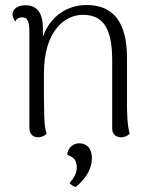

<svg xmlns="http://www.w3.org/2000/svg" viewBox="-20 -537 609 765"><path d="M486 -103V-306C486 -444 435 -517 325 -517C246 -517 180 -471 151 -391V-423C151 -485 128 -516 82 -516C50 -516 30 -501 30 -479C30 -470 34 -461 41 -451C48 -466 60 -468 68 -468C88 -468 96 -454 97 -417V-27C97 -4 110 10 132 10C148 10 160 2 166 -4C155 -36 155 -71 155 -244C155 -421 244 -478 310 -478C395 -478 426 -418 427 -301V-25C427 -3 442 10 462 10C478 10 489 3 497 -4C489 -28 487 -66 486 -103ZM296 34C264 34 248 61 248 80C266 86 286 96 286 129C286 151 277 170 257 192C263 199 270 205 282 208C332 166 346 126 346 94C346 46 318 34 296 34Z"/></svg>

Font: Arima Koshi Light
Style: Regular
Weight: 300
Designer: Joana Correia and Natanael Gama
Foundry: NDISCOVER
Version: Version 1.019;PS 001.019;hotconv 1.0.88;makeotf.lib2.5.64775